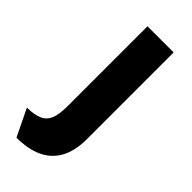

<svg xmlns="http://www.w3.org/2000/svg" viewBox="-277 -576 830 830"><g transform="rotate(45 138.5 -160.5)"><path d="M-38 86Q7 86 33.5 74Q60 62 71 34.5Q82 7 82 -41V-531H242V-3Q242 70 216.5 117Q191 164 142 187Q93 210 22 210Z"/></g></svg>

Font: Our Lexend
Style: Bold
Weight: 700
Designer: Bonnie Shaver-Troup, Thomas Jockin
Foundry: Lexend
Version: Version 1.007